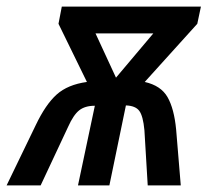

<svg xmlns="http://www.w3.org/2000/svg" viewBox="-72 -561 632 581"><path d="M36 -182Q66 -245 99.5 -275Q133 -305 191 -313L105 -489L115 -541H536L525 -489L366 -313Q415 -302 435 -267Q455 -232 461 -169L475 0H375L365 -167Q361 -210 349.5 -225.5Q338 -241 309 -242L259 0H164L215 -241Q185 -241 167.5 -227Q150 -213 134 -177L51 0H-52ZM392 -460H217L279 -326Z"/></svg>

Font: Noto Sans UI NarrowMedium
Style: Italic
Weight: 500
Width: 4
Italic angle: -12°
Designer: Monotype Design Team
Foundry: Monotype Imaging Inc.
Version: Version 1.001